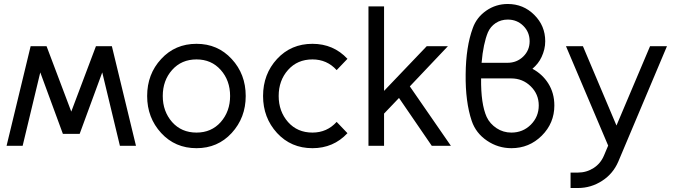

<svg xmlns="http://www.w3.org/2000/svg" viewBox="-20 -732 3380 964"><path d="M295.7 -60H380L213.8 -500H133.8ZM13 0H93.7L213.8 -500H133.8ZM582 0H662.7L541.7 -500H461.7ZM295.7 -60H380L541.7 -500H461.7Z M966.7 -512Q859.3 -512 789.2 -435.8Q718.8 -359.9 718.8 -249.9Q718.8 -141 789.2 -64.2Q859.3 12 966.7 12Q1073.2 12 1143.3 -64.2Q1213.7 -141.1 1213.7 -250Q1213.7 -359.8 1143.3 -435.8Q1073.2 -512 966.7 -512ZM966.7 -433.7Q1041.3 -433.7 1088.3 -380.8Q1135.3 -328 1135.3 -250Q1135.3 -172.8 1088.3 -119.1Q1041.3 -66.3 966.7 -66.3Q891.2 -66.3 844.2 -119.1Q797.2 -172.8 797.2 -250Q797.2 -328 844.2 -380.8Q891.2 -433.7 966.7 -433.7Z M1548.7 -512Q1441.3 -512 1371 -436Q1300.8 -359.8 1300.8 -250Q1300.8 -141 1371 -64.2Q1441.3 12 1548.7 12Q1654.2 12 1724.5 -63.3L1670.3 -120Q1621.7 -66.3 1548.7 -66.3Q1473.2 -66.3 1426.2 -119.2Q1379.2 -172.8 1379.2 -250Q1379.2 -328 1426.2 -380.8Q1473.2 -433.7 1548.7 -433.7Q1621.7 -433.7 1670.3 -380L1724.5 -436.7Q1654.2 -512 1548.7 -512Z M1830 0H1908.3V-161.7L1983.3 -240.2L2147.8 0H2243.8L2037.7 -298.3L2228.8 -500H2122.5L1908.3 -275.7V-700H1830Z M2529.3 -712Q2470 -712 2421.8 -678.8Q2372.7 -644.8 2353.7 -590.7Q2319.2 -497 2318 -359.5Q2317 -290.2 2324.7 -231.5Q2332.3 -172.8 2348.5 -124.7Q2369.5 -63.2 2425.2 -25.7Q2480.8 12 2547.7 12Q2637 12 2700.2 -50.8Q2763.3 -113.8 2763.3 -202.3Q2763.3 -264.8 2732.7 -313.3Q2703.3 -359.8 2653.3 -386.7Q2668 -399.3 2679.5 -413.8Q2691 -428.2 2699.3 -446Q2708 -464.8 2712.8 -484.6Q2717.5 -504.3 2717.5 -525.2Q2717.5 -602.7 2662.5 -657.3Q2607.7 -712 2529.3 -712ZM2529.3 -633.7Q2575.8 -633.7 2607.5 -602.2Q2639.2 -570.7 2639.2 -524.8Q2639.2 -479.2 2607 -448Q2574.7 -416.7 2528 -416.7H2398Q2402 -464.5 2410.2 -503.6Q2418.5 -542.7 2429.8 -569.7Q2436.2 -584.2 2445.7 -595.6Q2455.2 -607 2468.8 -616.2Q2495.5 -633.7 2529.3 -633.7ZM2395.5 -338.3H2546.3Q2604.2 -338.3 2644.5 -298.8Q2685 -259.3 2685 -202.7Q2685 -145.8 2645.2 -106Q2605.2 -66.3 2547.7 -66.3Q2506.5 -66.3 2473.3 -88.3Q2456.8 -99.2 2444.2 -113.3Q2431.5 -127.5 2423.5 -144.8Q2394 -210.2 2395.5 -338.3Z M2821.7 -500 3033.5 -1 3012.3 49.2Q2995.3 89.3 2960.5 111.5Q2924.8 134.5 2881.3 134.5H2844.7V212H2881.3Q2947.7 212 3003.2 175.8Q3057.8 140.7 3084.2 79.7L3328.7 -500H3243.8L3075.2 -101.8L2906.8 -500Z"/></svg>

Font: Unageo Variable
Style: Regular
Weight: 300
Designer: Richard Sepsi
Foundry: Richard Sepsi
Version: Version 2.200